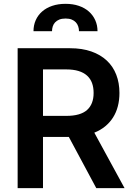

<svg xmlns="http://www.w3.org/2000/svg" viewBox="-20 -978 691 998"><path d="M71.7 -727.3H344.5Q407 -727.3 454.9 -710.4Q502.8 -693.5 535.3 -663Q567.8 -632.5 584.3 -589.7Q600.9 -546.9 600.9 -494.7Q600.9 -457.7 592.5 -425.6Q584.2 -393.5 567.6 -367.4Q551.1 -341.3 526.6 -321.2Q502.1 -301.1 470.2 -288.4L627.5 0H480.5L337.7 -266.3H203.5V0H71.7ZM324.9 -375.7Q398.1 -375.7 432.4 -406.2Q466.6 -436.8 466.6 -494.7Q466.6 -523.8 458.3 -546.5Q449.9 -569.2 432.4 -585Q414.8 -600.9 388 -609Q361.2 -617.2 324.2 -617.2H203.5V-375.7ZM154.1 -815.7Q154.1 -846.9 165.7 -873Q177.2 -899.1 198.9 -918.1Q220.5 -937.1 251.4 -947.6Q282.3 -958.1 320.7 -958.1Q359 -958.1 389.7 -947.6Q420.5 -937.1 441.9 -918.1Q463.4 -899.1 475.1 -873Q486.9 -846.9 486.9 -815.7H390.6Q390.6 -828.8 386.5 -840.9Q382.5 -853 374.1 -862Q365.8 -871.1 352.6 -876.4Q339.5 -881.7 320.7 -881.7Q301.5 -881.7 288 -876.2Q274.5 -870.7 266.2 -861.5Q257.8 -852.3 254.1 -840.4Q250.4 -828.5 250.4 -815.7Z"/></svg>

Font: Interop SemBd
Style: Regular
Weight: 600
Designer: Rasmus Andersson, Google, Jang Haemin
Foundry: jhaemin
Version: Version 1.008